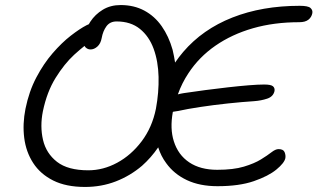

<svg xmlns="http://www.w3.org/2000/svg" viewBox="-20 -731 1258 761"><path d="M317 10Q242 10 191 -15.5Q140 -41 111.5 -85Q83 -129 76 -184.5Q69 -240 81 -300Q95 -369 124 -424Q153 -479 189 -520.5Q225 -562 260.5 -589.5Q296 -617 323 -631Q328 -633 332 -635Q335 -640 338 -645Q357 -674 387.5 -692.5Q418 -711 458 -711Q511 -711 552 -689Q593 -667 621 -627Q649 -587 664 -534Q670 -509 674 -483Q689 -505 706 -525Q783 -615 901 -661.5Q1019 -708 1168 -708Q1201 -708 1210.5 -699.5Q1220 -691 1218 -679Q1215 -663 1202.5 -653Q1190 -643 1166 -643Q1066 -643 982.5 -619Q899 -595 834 -550Q769 -505 727 -441Q701 -402 685 -357Q696 -360 709 -362Q749 -368 794.5 -374Q840 -380 884.5 -385Q929 -390 966 -393Q1003 -396 1027 -396Q1054 -396 1062 -389Q1070 -382 1068 -370Q1063 -348 1039 -340Q1015 -332 987 -330Q940 -327 883.5 -321Q827 -315 774 -307Q721 -299 685 -291Q674 -289 666 -288Q666 -288 665 -287Q653 -221 669 -171Q686 -117 730 -87.5Q774 -58 841 -58Q905 -58 946.5 -70.5Q988 -83 1014 -99Q1040 -115 1056 -127.5Q1072 -140 1084 -140Q1103 -140 1108 -128Q1113 -116 1111 -104Q1107 -85 1075.5 -59Q1044 -33 986 -13Q928 7 842 7Q772 7 721 -17Q670 -41 639 -84Q618 -112 607 -147Q579 -106 543 -74Q496 -34 439 -12Q382 10 317 10ZM315 -549Q296 -534 274 -514Q235 -478 200.5 -422.5Q166 -367 150 -290Q138 -230 150.5 -176.5Q163 -123 206 -89.5Q249 -56 330 -56Q389 -56 444.5 -86Q500 -116 541.5 -171Q583 -226 598 -300Q610 -365 608.5 -426.5Q607 -488 589 -537.5Q571 -587 534.5 -616.5Q498 -646 442 -646Q416 -646 402 -627Q388 -608 383 -580Q379 -558 366 -546.5Q353 -535 339 -535Q330 -535 323 -540Q318 -543 315 -549Z"/></svg>

Font: Shantell Sans Light Light
Style: Italic
Weight: 300
Italic angle: -11°
Version: Version 1.008;[ac192a2d6]